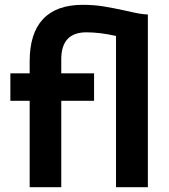

<svg xmlns="http://www.w3.org/2000/svg" viewBox="-20 -776 702 796"><path d="M323 -756Q369 -756 409 -749.5Q449 -743 504 -731Q529 -725 553 -720.5Q577 -716 593 -716V0H461V-627Q394 -642 338 -642Q234 -642 234 -530V-472H370V-358H234V0H103V-358H23V-472H103V-522Q103 -638 158.5 -697Q214 -756 323 -756Z"/></svg>

Font: Madhuban SemiBold
Style: Regular
Weight: 600
Designer: jaikishan Patel
Foundry: MagicType
Version: Version 1.000